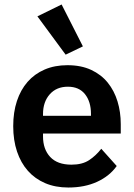

<svg xmlns="http://www.w3.org/2000/svg" viewBox="-20 -825 598 857"><path d="M285 12Q227 12 181.5 -7.5Q136 -27 104.5 -62.5Q73 -98 56 -148.5Q39 -199 39 -262Q39 -324 55.5 -374Q72 -424 103 -459.5Q134 -495 179 -514.5Q224 -534 281 -534Q342 -534 387 -513Q432 -492 461 -456Q490 -420 504.5 -372.5Q519 -325 519 -271V-229H172V-216Q172 -159 204 -124.5Q236 -90 299 -90Q347 -90 377.5 -110Q408 -130 432 -161L501 -84Q469 -39 413.5 -13.5Q358 12 285 12ZM283 -438Q232 -438 202 -404Q172 -370 172 -316V-308H386V-317Q386 -371 359.5 -404.5Q333 -438 283 -438ZM147 -752 255 -805 350 -618 273 -581Z"/></svg>

Font: IBM Plex Sans Devanagari SemiBold
Style: Regular
Weight: 600
Designer: Mike Abbink, Paul van der Laan, Pieter van Rosmalen, Erin McLaughlin
Foundry: Bold Monday
Version: Version 1.1